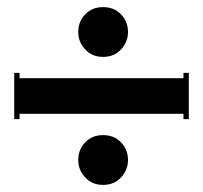

<svg xmlns="http://www.w3.org/2000/svg" viewBox="-20 -575 571 540"><path d="M200 -485Q200 -514 219.5 -534.5Q239 -555 270 -555Q301 -555 320.5 -534.5Q340 -514 340 -485Q340 -457 320.5 -436Q301 -415 270 -415Q239 -415 219.5 -436Q200 -457 200 -485ZM200 -125Q200 -154 219.5 -174.5Q239 -195 270 -195Q301 -195 320.5 -174.5Q340 -154 340 -125Q340 -97 320.5 -76Q301 -55 270 -55Q239 -55 219.5 -76Q200 -97 200 -125ZM20 -370H35V-355H496V-370H511V-240H496V-255H35V-240H20Z"/></svg>

Font: Copperplate CC
Style: Regular
Weight: 400
Designer: indestructible type*
Foundry: Cowboy Collective
Version: Version 1.000